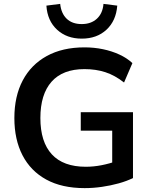

<svg xmlns="http://www.w3.org/2000/svg" viewBox="-20 -959 776 989"><path d="M416 10Q299 10 218.5 -34Q138 -78 96 -159Q54 -240 54 -351Q54 -463 97 -544.5Q140 -626 221 -670.5Q302 -715 415 -715Q465 -715 510.5 -705.5Q556 -696 595 -678Q634 -660 662 -634L619 -534Q572 -571 523 -587Q474 -603 415 -603Q303 -603 245.5 -538Q188 -473 188 -351Q188 -228 247 -164Q306 -100 422 -100Q462 -100 503 -108Q544 -116 583 -130L558 -73V-286H396V-381H665V-42Q633 -26 591.5 -14.5Q550 -3 505 3.5Q460 10 416 10ZM401 -760Q324 -760 274 -806Q224 -852 219 -930L290 -939Q295 -890 323.5 -862.5Q352 -835 401 -835Q449 -835 479 -862.5Q509 -890 513 -939L584 -930Q578 -852 528.5 -806Q479 -760 401 -760Z"/></svg>

Font: Nunito Sans 12pt ExtraLight
Style: Regular
Weight: 200
Version: Version 3.101;gftools[0.9.27]